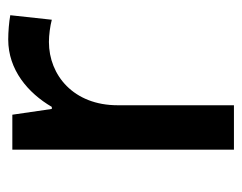

<svg xmlns="http://www.w3.org/2000/svg" viewBox="-81 -508 589 467"><g transform="rotate(-90 213.5 -274.5)"><path d="M351 -549C277 -549 221 -501 187 -443H182L168 -539H83V0H191V-283C191 -390 264 -450 345 -450C362 -450 384 -447 399 -443L410 -544C394 -547 369 -549 351 -549Z"/></g></svg>

Font: Noto Sans Lisu Medium
Style: Regular
Weight: 500
Designer: Monotype Design Team. David Williams.
Foundry: Monotype Imaging Inc.
Version: Version 2.102